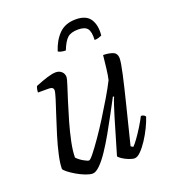

<svg xmlns="http://www.w3.org/2000/svg" viewBox="-129 -795 790 890"><g transform="rotate(-20 266.0 -349.5)"><path d="M176 0Q163 0 142 -8Q121 -16 100.5 -28Q80 -40 65.5 -51.5Q51 -63 49 -69Q49 -96 58 -136.5Q67 -177 81 -223Q95 -269 109 -311Q123 -353 132.5 -383.5Q142 -414 142 -424Q142 -440 119 -440H66Q66 -456 72 -470Q106 -484 132 -492Q158 -500 175 -500Q192 -500 203.5 -489.5Q215 -479 215 -462Q215 -455 205.5 -425.5Q196 -396 182.5 -353.5Q169 -311 155.5 -264Q142 -217 133 -173Q124 -129 124 -98Q137 -84 155.5 -73.5Q174 -63 181 -63Q187 -63 205 -85.5Q223 -108 248.5 -144.5Q274 -181 301 -224Q328 -267 352.5 -308.5Q377 -350 393 -382Q398 -403 402 -436.5Q406 -470 409 -500Q435 -500 455.5 -492.5Q476 -485 476 -459Q476 -440 463.5 -383.5Q451 -327 430 -243.5Q409 -160 384 -59L395 -52Q404 -60 419.5 -81.5Q435 -103 451 -129Q467 -155 477 -175Q492 -175 499 -164Q492 -142 478.5 -114Q465 -86 448 -60Q431 -34 414 -17Q397 0 383 0Q373 0 356 -6.5Q339 -13 325.5 -22Q312 -31 309 -37L360 -210Q370 -242 377.5 -265.5Q385 -289 391 -301L386 -304Q368 -270 346 -229Q324 -188 301 -147.5Q278 -107 255.5 -73.5Q233 -40 212.5 -20Q192 0 176 0ZM254 -579Q241 -579 230 -582Q219 -585 217 -588Q233 -638 263.5 -668.5Q294 -699 346 -699Q397 -699 417 -668.5Q437 -638 432 -588Q426 -585 416.5 -582Q407 -579 396 -579Q398 -620 385.5 -635.5Q373 -651 340 -651Q305 -651 287.5 -635.5Q270 -620 254 -579Z"/></g></svg>

Font: Texturina Thin
Style: Italic
Weight: 100
Italic angle: -11°
Designer: Guillermo Torres Carreño
Foundry: Omnibus-Type
Version: Version 1.002; ttfautohint (v1.8.3)